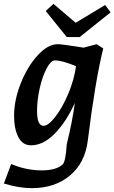

<svg xmlns="http://www.w3.org/2000/svg" viewBox="-43 -740 593 995"><path d="M173 143Q247 143 281 113Q297 100 303 7Q332 -110 345 -207Q300 -108 240.5 -47.5Q181 13 118 13Q74 13 52 -29.5Q30 -72 30 -140Q30 -221 64.5 -308Q99 -395 152 -453Q205 -511 257 -511Q275 -511 352 -499L390 -493L458 -511L492 -489Q450 -319 412 -12Q398 104 319.5 169.5Q241 235 123 235Q54 235 -23 211L15 110Q93 143 173 143ZM183 -88Q207 -88 243.5 -134.5Q280 -181 310.5 -253.5Q341 -326 351 -397Q279 -427 241 -427Q221 -427 199 -386Q177 -345 163 -283.5Q149 -222 149 -164Q149 -88 183 -88ZM530 -676 370 -548H303L194 -683L234 -720L349 -622L502 -714Z"/></svg>

Font: Andada Pro
Style: Bold Italic
Weight: 700
Italic angle: -7°
Designer: Carolina Giovagnoli
Foundry: Huerta Tipografica
Version: Version 3.005; ttfautohint (v1.8.4)